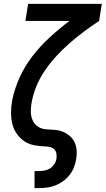

<svg xmlns="http://www.w3.org/2000/svg" viewBox="-20 -755 545 990"><path d="M158 215V127H181Q196 127 211 124Q226 121 238.5 113Q251 105 260 91.5Q269 78 271 64Q273 50 271 37.5Q269 25 260.5 16Q252 7 239.5 3.5Q227 0 213 0Q183 -1 155 -6.5Q127 -12 104.5 -27.5Q82 -43 66 -66Q50 -89 43.5 -116.5Q37 -144 37 -173Q37 -202 42 -232V-234Q54 -295 80.5 -354Q107 -413 147 -465Q187 -517 236 -562Q285 -607 338 -647H111L125 -735H505L491 -647Q450 -620 412 -591.5Q374 -563 338 -531.5Q302 -500 269.5 -464.5Q237 -429 210.5 -390Q184 -351 166.5 -307.5Q149 -264 142 -220Q138 -197 139 -174.5Q140 -152 149 -133Q158 -114 176 -102Q194 -90 216 -88.5Q238 -87 260.5 -85.5Q283 -84 302.5 -76.5Q322 -69 338.5 -55Q355 -41 364 -22.5Q373 -4 375 18.5Q377 41 373 64Q370 85 362 106Q354 127 340 145.5Q326 164 307 178Q288 192 267 200.5Q246 209 224 212Q202 215 181 215Z"/></svg>

Font: Iosevka SS18 Semibold
Style: Italic
Weight: 600
Italic angle: -9°
Monospace: yes
Designer: Belleve Invis
Foundry: Belleve Invis
Version: Version 25.1.1; ttfautohint (v1.8.4)